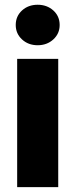

<svg xmlns="http://www.w3.org/2000/svg" viewBox="-20 -772 311 792"><path d="M50.8 0V-529.3H220.2V0ZM135.3 -585.4Q96.7 -585.4 70.8 -609.4Q44.9 -633.3 44.9 -668.9Q44.9 -705.1 70.8 -728.8Q96.7 -752.4 135.3 -752.4Q173.8 -752.4 200 -728.8Q226.1 -705.1 226.1 -668.9Q226.1 -633.3 200 -609.4Q173.8 -585.4 135.3 -585.4Z"/></svg>

Font: Inter 24pt ExtraBold
Style: Regular
Weight: 800
Designer: Rasmus Andersson
Foundry: rsms
Version: Version 4.001;git-66647c0bb